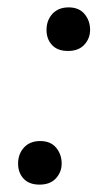

<svg xmlns="http://www.w3.org/2000/svg" viewBox="-20 -492 282 520"><path d="M87 8Q59 8 44 -8Q29 -24 29 -49Q29 -75 45 -92.5Q61 -110 89 -110Q117 -110 132 -92Q147 -74 147 -49Q147 -26 131.5 -9Q116 8 87 8ZM164 -354Q136 -354 121 -370Q106 -386 106 -411Q106 -437 122 -454.5Q138 -472 166 -472Q194 -472 209 -454Q224 -436 224 -411Q224 -388 208.5 -371Q193 -354 164 -354Z"/></svg>

Font: STIX Two Text
Style: Italic
Weight: 400
Italic angle: -12°
Designer: Ross Mills, John Hudson & Paul Hanslow, Tiro Typeworks Ltd; with prior portions MicroPress Inc. and Coen Hoffman, Elsevi
Foundry: Tiro Typeworks Ltd
Version: Version 2.13 b171